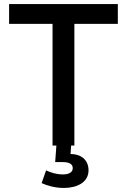

<svg xmlns="http://www.w3.org/2000/svg" viewBox="-20 -720 628 950"><path d="M240 0H259L253 82H290C323 82 340 92 340 112C340 133 320 143 292 143C258 143 232 134 208 123L186 186C214 199 254 210 296 210C360 210 418 183 418 123C418 70 380 42 329 42L332 0H348V-602H563V-700H25V-602H240Z"/></svg>

Font: Meta Space Medium
Style: Regular
Weight: 500
Designer: Meta Pool / Florian Karsten
Foundry: Meta Pool / Florian Karsten
Version: Version 2.000;Glyphs 3.1.1 (3137)